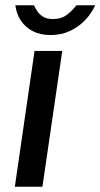

<svg xmlns="http://www.w3.org/2000/svg" viewBox="-20 -711 382 731"><path d="M36.5 0 111.5 -517H217L141.5 0ZM172.5 -577.5Q134 -577.5 105.2 -592.2Q76.5 -607 59.5 -632.5Q42.5 -658 38.5 -691H109.5Q114 -680 122.2 -667.8Q130.5 -655.5 144.8 -647Q159 -638.5 181.5 -638.5Q214 -638.5 235.5 -655.2Q257 -672 271 -691H342.5Q328.5 -660 304 -634.2Q279.5 -608.5 246 -593Q212.5 -577.5 172.5 -577.5Z"/></svg>

Font: Public Sans Thin Medium
Style: Italic
Weight: 500
Italic angle: -8°
Version: Version 2.001